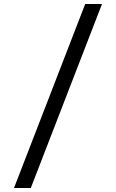

<svg xmlns="http://www.w3.org/2000/svg" viewBox="-20 -830 580 960"><path d="M406 -810H490L134 110H50Z"/></svg>

Font: Share Tech Mono
Style: Regular
Weight: 400
Designer: Ralph Oliver du Carrois
Foundry: Ralph Oliver du Carrois
Version: Version 1.003